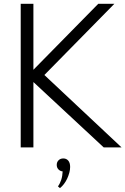

<svg xmlns="http://www.w3.org/2000/svg" viewBox="-20 -770 655 1003"><path d="M88.2 0V-750H154.5V-405.5L493.2 -750H577.3L211.8 -378.2L615 0H521.8L154.5 -341.4V0ZM282.7 203.6Q293.2 189.5 299.8 169.5Q306.4 149.5 307.3 125.5Q294.1 124.1 285.2 114.8Q276.4 105.5 276.4 91.4Q276.4 76.8 285.9 67.3Q295.5 57.7 310.9 57.7Q326.8 57.7 336.6 69.1Q346.4 80.5 346.4 102.3Q346.4 116.8 342 132.7Q337.7 148.6 330.7 163.6Q323.6 178.6 313.9 191.4Q304.1 204.1 293.2 212.7Z"/></svg>

Font: Spartan
Style: Regular
Weight: 400
Designer: Matt Bailey, Mirko Velimirovic
Foundry: Matt Bailey
Version: Version 1.005